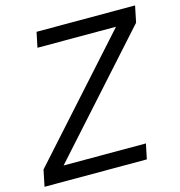

<svg xmlns="http://www.w3.org/2000/svg" viewBox="-119 -791 827 883"><g transform="rotate(-15 294.0 -349.0)"><path d="M487 -72H95L587 -620L603 -698H134L119 -626H493L1 -78L-15 0H472Z"/></g></svg>

Font: LVC Sans
Style: Italic
Weight: 400
Italic angle: -11.31°
Designer: Mike Abbink, Paul van der Laan, Pieter van Rosmalen
Foundry: Bold Monday
Version: Version 3.0